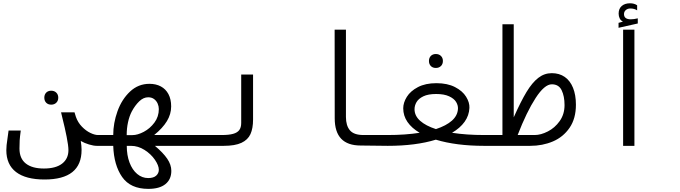

<svg xmlns="http://www.w3.org/2000/svg" viewBox="-20 -910 4240 1198"><path d="M19.5 27Q19.5 10.5 21.2 -4.8Q23 -20 27 -48L33.5 -95.5H109.5Q104 -55 102.8 -34Q101.5 -13 101.5 17Q101.5 79 141 110.2Q180.5 141.5 254 141.5Q328 141.5 367.5 111Q407 80.5 407 26.5Q407 0 395.8 -57Q384.5 -114 370.5 -169Q361 -207 361 -209H445L453.5 -181Q466 -145.5 491 -119.8Q516 -94 543.5 -80.8Q571 -67.5 591.5 -67.5H602.5V0H584Q564 0 535.5 -8.5Q507 -17 484 -30.5Q489 1 489 25.5Q489 210 258 210Q141 210 80.2 163.5Q19.5 117 19.5 27ZM256.5 -300.5Q256.5 -320 268.2 -332Q280 -344 299.5 -344Q319 -344 331.2 -332Q343.5 -320 343.5 -300.5Q343.5 -281 331.2 -269Q319 -257 299.5 -257Q280 -257 268.2 -269Q256.5 -281 256.5 -300.5Z M686.5 0H599V-67.5H686.5Q686.5 -142 713.2 -216.2Q740 -290.5 791.5 -338.8Q843 -387 912.5 -387Q953 -387 983.5 -370.8Q1014 -354.5 1031 -322.8Q1048 -291 1048 -246Q1048 -198 1021.5 -154.2Q995 -110.5 942 -67.5H1201V0H946.5Q998 43 1023.5 80.5Q1049 118 1049 156Q1049 209 1012.2 238.8Q975.5 268.5 905.5 268.5Q794 268.5 742.2 194.5Q690.5 120.5 686.5 0ZM971 149.5Q971 122.5 946.5 86.8Q922 51 881.8 25.5Q841.5 0 797 0H771Q771 58.5 788.2 104.2Q805.5 150 836 175.5Q866.5 201 904.5 201Q938 201 954.5 186Q971 171 971 149.5ZM971 -229.5Q971 -246.5 963.8 -263.5Q956.5 -280.5 941.5 -291.8Q926.5 -303 904.5 -303Q875 -303 848.8 -277.8Q822.5 -252.5 802 -214Q787 -185 778.8 -147.2Q770.5 -109.5 770.5 -67H806.5Q838.5 -67 877.2 -87.5Q916 -108 943.5 -145Q971 -182 971 -229.5Z M1200 -67.5H1364Q1408 -67.5 1434.2 -74.8Q1460.5 -82 1472.8 -98.2Q1485 -114.5 1485 -143V-445H1559V-164.5Q1559 -109 1542.8 -73.2Q1526.5 -37.5 1486.5 -18.8Q1446.5 0 1375.5 0H1200Z M2068.5 -172 2068 -725H2138.5V-180Q2138.5 -126.5 2163.2 -97Q2188 -67.5 2248 -67.5H2401.5V0L2230.5 -2Q2149.5 -2 2109 -44.2Q2068.5 -86.5 2068.5 -172Z M2598.5 -81.5Q2549 -110.5 2522.5 -149Q2496 -187.5 2496 -234.5Q2496 -269.5 2518.5 -305.8Q2541 -342 2587.8 -366.5Q2634.5 -391 2703 -391Q2771.5 -391 2818.8 -366.8Q2866 -342.5 2888.2 -306.5Q2910.5 -270.5 2909 -237Q2907 -189.5 2879 -150.2Q2851 -111 2800.5 -81.5Q2889.5 -67.5 3001.5 -67.5V0Q2826.5 0 2699.5 -38.5Q2574.5 0 2398.5 0V-67.5Q2510 -67.5 2598.5 -81.5ZM2700 -104.5Q2764 -125.5 2799.8 -157.2Q2835.5 -189 2837.5 -231.5Q2838.5 -253 2825.8 -274Q2813 -295 2782 -309.2Q2751 -323.5 2701.5 -323.5Q2651.5 -323.5 2621.5 -309Q2591.5 -294.5 2579 -273Q2566.5 -251.5 2566.5 -228.5Q2566.5 -187.5 2601.5 -156.2Q2636.5 -125 2700 -104.5ZM2656.5 -529.5Q2656.5 -549 2668.2 -561Q2680 -573 2699.5 -573Q2719 -573 2731.2 -561Q2743.5 -549 2743.5 -529.5Q2743.5 -510 2731.2 -498Q2719 -486 2699.5 -486Q2680 -486 2668.2 -498Q2656.5 -510 2656.5 -529.5Z M2996 -67.5H3115V-758.5H3185.5V-178Q3230 -278 3265.5 -336.5Q3301 -395 3338.8 -424.2Q3376.5 -453.5 3423 -453.5Q3470 -453.5 3503.8 -430Q3537.5 -406.5 3555.5 -362Q3573.5 -317.5 3573.5 -256.5Q3573.5 -170.5 3534 -112.8Q3494.5 -55 3429.8 -27.5Q3365 0 3288 0H2996ZM3502.5 -254.5Q3502.5 -309.5 3484.5 -346.8Q3466.5 -384 3423 -384Q3377.5 -384 3321.8 -298Q3266 -212 3210 -67.5H3316.5Q3354.5 -67.5 3398.2 -89.8Q3442 -112 3472.2 -154.5Q3502.5 -197 3502.5 -254.5Z M3938.5 -725V0H3868V-725ZM3839.5 -767.5 3867 -775Q3853 -782 3846.5 -795.5Q3840 -809 3840 -825Q3840 -856 3859.5 -872.8Q3879 -889.5 3911 -889.5Q3937 -889.5 3955.5 -877V-845.5Q3938 -857 3913 -857Q3896 -857 3884.8 -847.2Q3873.5 -837.5 3873.5 -822Q3873.5 -789.5 3916 -789.5Q3935 -789.5 3959.5 -795.5V-763.5L3839.5 -736.5Z"/></svg>

Font: JuliaMono Light
Style: Regular
Weight: 300
Monospace: yes
Designer: cormullion
Foundry: corm
Version: Version 0.054; ttfautohint (v1.8.4)